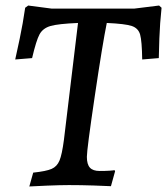

<svg xmlns="http://www.w3.org/2000/svg" viewBox="-20 -669 604 694"><path d="M96 -459 35 -454Q39 -471 51 -528Q63 -585 71 -641L82 -649L166 -638H466L555 -649L564 -641Q558 -585 556 -530Q554 -475 554 -459L494 -454Q493 -521 486.5 -544Q480 -567 456.5 -575Q433 -583 366 -586Q351 -513 322.5 -321Q294 -129 294 -102Q294 -75 305 -63Q316 -51 340 -51Q361 -51 375.5 -52Q390 -53 394 -54L396 -50L381 4Q364 3 318.5 1.5Q273 0 229 0Q198 0 149.5 2Q101 4 86 5L100 -45Q147 -50 166.5 -58.5Q186 -67 195 -88.5Q204 -110 211 -163L262 -586Q190 -583 162.5 -575Q135 -567 123 -545Q111 -523 96 -459Z"/></svg>

Font: Alegreya SC Medium
Style: Italic
Weight: 500
Italic angle: -7°
Designer: Juan Pablo del Peral
Foundry: Huerta Tipografica
Version: Version 2.007; ttfautohint (v1.6)